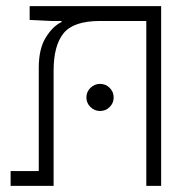

<svg xmlns="http://www.w3.org/2000/svg" viewBox="-20 -606 626 626"><path d="M505.4 0H457V-537.6H306.2Q219.7 -537.6 187.3 -497.6Q154.8 -457.5 154.8 -376V0H14.6V-48.3H106.4V-385.3Q106.4 -446.8 129.2 -483.6Q151.9 -520.5 180.7 -534.2V-537.6H145.5L76.7 -541V-585.9H505.4ZM306.2 -244.1Q288.1 -244.1 274.9 -257.1Q261.7 -270 261.7 -288.1Q261.7 -306.6 274.9 -319.6Q288.1 -332.5 306.2 -332.5Q324.7 -332.5 337.6 -319.6Q350.6 -306.6 350.6 -288.1Q350.6 -270 337.6 -257.1Q324.7 -244.1 306.2 -244.1Z"/></svg>

Font: Cascadia Mono ExtraLight
Style: Regular
Weight: 200
Monospace: yes
Designer: Aaron Bell
Foundry: Saja Typeworks
Version: Version 2404.023; ttfautohint (v1.8.4)